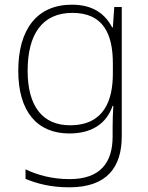

<svg xmlns="http://www.w3.org/2000/svg" viewBox="-20 -560 630 820"><path d="M287 -540C136 -540 58 -432 58 -258C58 -83 139 10 276 10C370 10 434 -30 461 -108H464C462 -74 461 -49 461 -15V23C461 134 409 205 277 205C202 205 138 187 89 163V204C138 224 196 240 276 240C437 240 500 154 500 22V-530H468L462 -443H459C429 -500 378 -540 287 -540ZM289 -505C419 -505 462 -418 462 -289V-246C462 -132 425 -25 279 -25C162 -25 98 -106 98 -258C98 -413 160 -505 289 -505Z"/></svg>

Font: Noto Sans Sinhala ExtraLight
Style: Regular
Weight: 200
Designer: Jelle Bosma - Monotype Design Team
Foundry: Monotype Imaging Inc.
Version: Version 2.006